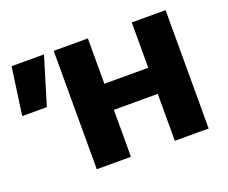

<svg xmlns="http://www.w3.org/2000/svg" viewBox="-115 -830 1192 1003"><g transform="rotate(-20 481.0 -329.0)"><path d="M699 0V-658H887V0ZM265 0V-658H455V0ZM319 -261V-406H800V-261ZM131 -394H-6L31 -658H211Z"/></g></svg>

Font: Ysabeau SC Black
Style: Regular
Weight: 900
Designer: Christian Thalmann (Catharsis Fonts)
Version: Version 2.001;gftools[0.9.30]; featfreeze: smcp